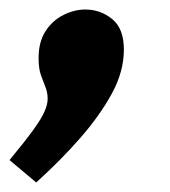

<svg xmlns="http://www.w3.org/2000/svg" viewBox="-59 -190 357 403"><path d="M22 -68Q22 -102 36.5 -124.5Q51 -147 74 -158.5Q97 -170 120 -170Q152 -170 176.5 -150Q201 -130 201 -86Q201 -40 176 6Q151 52 110 99Q69 146 17 193L-39 146Q-6 106 11 82.5Q28 59 34.5 44Q41 29 41 18Q41 4 36.5 -7Q32 -18 27 -32Q22 -46 22 -68Z"/></svg>

Font: Bitter Thin ExtraBold
Style: Italic
Weight: 800
Italic angle: -9°
Version: Version 2.002